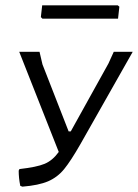

<svg xmlns="http://www.w3.org/2000/svg" viewBox="-20 -692 517 719"><path d="M477 -498 281 -152Q245 -89 220 -58.5Q195 -28 160 -13Q125 2 64 7L56 4Q50 -25 50 -53L53 -59Q117 -66 147 -78.5Q177 -91 200 -123L52 -498H128L139 -451L237 -200H245L386 -454L406 -498ZM427 -667 422 -622H139L133 -628L138 -672H421Z"/></svg>

Font: Alegreya Sans SC
Style: Italic
Weight: 400
Italic angle: -7°
Designer: Juan Pablo del Peral
Foundry: Huerta Tipografica
Version: Version 2.008; ttfautohint (v1.6)